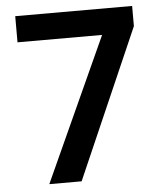

<svg xmlns="http://www.w3.org/2000/svg" viewBox="-52 -759 680 805"><g transform="rotate(-5 288.5 -357.0)"><path d="M123 0H259L534 -629V-714H42V-604H398Z"/></g></svg>

Font: Noto Sans Myanmar UI SemiBold
Style: Regular
Weight: 600
Designer: Monotype Design Team
Foundry: Monotype Imaging Inc.
Version: Version 2.103